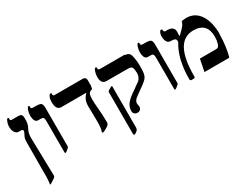

<svg xmlns="http://www.w3.org/2000/svg" viewBox="-66 -1155 2503 1925"><g transform="rotate(-30 1185.5 -192.5)"><path d="M205 -467 204 -464Q204 -444 193 -414L175 -377Q161 -347 161 -296L171 142Q171 150 165 158Q159 166 137 179L114 194Q102 203 97 203Q93 203 93 198L95 181Q100 136 100 113V39V-8L101 -179V-239Q101 -304 104 -320Q107 -335 115 -350L128 -376Q134 -388 134 -398Q134 -414 106 -414H85Q59 -414 42 -440Q26 -465 26 -506Q26 -533 37 -561Q48 -588 58 -588Q68 -588 68 -579L67 -569Q67 -553 86 -553H152Q184 -553 194 -543Q205 -532 205 -507Z M437 -44V-45Q437 -34 431 -28Q426 -22 409 -9Q393 4 387 4Q382 4 380 1Q379 -1 379 -13V-361Q379 -386 376 -397Q373 -408 366 -412Q359 -416 339 -416H311Q289 -416 277 -437Q265 -458 265 -496Q265 -529 276 -559Q287 -588 299 -588Q307 -588 307 -579V-570Q307 -552 327 -552H355Q407 -552 422 -540Q437 -528 437 -486Z M943 -449 940 -444Q940 -427 937 -421Q934 -415 930 -414Q903 -408 894 -389Q885 -370 885 -328Q885 -285 892 -207Q899 -129 899 -61Q899 -44 895 -36Q891 -28 883 -20Q881 -19 877 -16.5Q873 -14 871 -13L856 -4Q846 2 842 4L832 9Q819 15 814 15Q805 15 805 6L806 1Q819 -26 819 -104L818 -206L816 -284Q816 -326 828 -356Q840 -386 868 -414H579Q549 -414 534 -437Q519 -460 519 -509Q519 -541 530 -565Q541 -588 554 -588Q563 -588 563 -580L562 -569Q562 -562 567 -557Q571 -553 582 -553H906Q923 -553 933 -544Q943 -535 943 -519Z M1125 145 1123 146Q1123 157 1119 162Q1115 168 1104 177Q1087 191 1076 191Q1066 191 1066 177V-300Q1066 -310 1069 -315Q1072 -319 1086 -327Q1112 -344 1118 -344Q1123 -344 1124 -343Q1125 -342 1125 -337ZM1395 -552 1390 -547Q1437 -547 1451 -509Q1468 -447 1468 -382Q1468 -323 1464 -298Q1460 -270 1446 -249Q1433 -228 1390 -197Q1359 -174 1318 -146Q1276 -117 1265 -101Q1253 -84 1253 -62Q1253 -55 1256 -46Q1259 -37 1259 -29Q1259 -7 1246 5Q1233 17 1213 17Q1192 17 1179 4Q1166 -9 1166 -29Q1166 -72 1193 -110Q1220 -147 1300 -200Q1329 -220 1354 -239Q1379 -252 1393 -277Q1407 -302 1407 -333Q1407 -348 1404 -369Q1401 -390 1395 -399Q1389 -408 1376 -411Q1363 -414 1330 -414H1102Q1041 -414 1041 -496Q1041 -528 1052 -558Q1063 -587 1073 -587Q1084 -587 1084 -578V-569Q1084 -552 1106 -552Z M1707 -44V-45Q1707 -34 1701 -28Q1696 -22 1679 -9Q1663 4 1657 4Q1652 4 1650 1Q1649 -1 1649 -13V-361Q1649 -386 1646 -397Q1643 -408 1636 -412Q1629 -416 1609 -416H1581Q1559 -416 1547 -437Q1535 -458 1535 -496Q1535 -529 1546 -559Q1557 -588 1569 -588Q1577 -588 1577 -579V-570Q1577 -552 1597 -552H1625Q1677 -552 1692 -540Q1707 -528 1707 -486Z M2320 -250 2318 -251Q2318 -186 2309 -120Q2300 -53 2285 -1H1997L2025 -141H2205Q2221 -141 2229 -144Q2237 -147 2243 -156Q2250 -166 2254 -179Q2259 -195 2262 -215Q2265 -238 2265 -257Q2265 -419 2107 -419Q1887 -419 1887 -20Q1887 -6 1884 -2Q1881 3 1870 3H1846Q1829 3 1829 -18Q1829 -131 1852 -228Q1875 -322 1918 -390Q1920 -394 1920 -407Q1920 -424 1908 -431Q1896 -439 1856 -440Q1831 -440 1817 -463Q1803 -486 1803 -525Q1803 -551 1812 -569Q1821 -587 1832 -587Q1845 -587 1845 -571Q1845 -552 1866 -552H1888Q1923 -552 1942 -536Q1962 -519 1962 -491L1960 -457Q1960 -445 1962 -437Q2010 -482 2031 -508Q2050 -532 2055 -558Q2095 -563 2108 -563Q2208 -563 2264 -480Q2320 -397 2320 -250Z"/></g></svg>

Font: Libra Serif Modern
Style: Bold
Weight: 700
Designer: Stefan Peev, Context Ltd
Foundry: Ascender Corporation
Version: Version 1.000